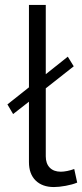

<svg xmlns="http://www.w3.org/2000/svg" viewBox="-20 -750 332 776"><path d="M97 -339 33 -289 10 -328 97 -397V-730H165V-450L254 -521L278 -482L165 -393V-118Q165 -89 181 -72.5Q197 -56 226 -56Q237 -56 252 -59Q267 -62 280 -67L292 -12Q273 -4 245.5 1Q218 6 198 6Q151 6 124 -20.5Q97 -47 97 -95Z"/></svg>

Font: IngvarSans
Style: Regular
Weight: 400
Version: Version 1.000